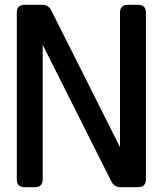

<svg xmlns="http://www.w3.org/2000/svg" viewBox="-20 -780 678 800"><path d="M480 -727Q480 -760 513 -760H555Q588 -760 588 -727V-33Q588 0 555 0H483Q456 0 444 -24L158 -593V-33Q158 0 125 0H83Q50 0 50 -33V-727Q50 -760 83 -760H155Q182 -760 194 -736L480 -167Z"/></svg>

Font: Yusei Magic
Style: Regular
Weight: 400
Designer: Tanukizamurai
Foundry: Yusei Magic Project
Version: Version 1.200